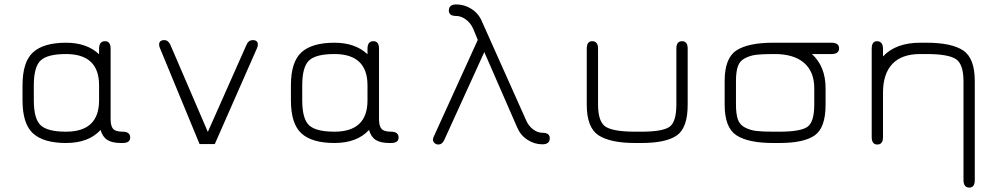

<svg xmlns="http://www.w3.org/2000/svg" viewBox="-20 -642 4479 862"><path d="M530.3 0H523.4Q483.4 0 461.9 -13.7Q440.4 -27.3 431.6 -58.6Q377.9 0 276.4 0Q175.8 0 128.4 -43Q81.1 -85.9 81.1 -191.4V-258.8Q81.1 -364.3 128.4 -407.2Q175.8 -450.2 276.4 -450.2Q370.1 -450.2 424.8 -398.4V-422.9Q424.8 -457 451.2 -457Q476.6 -457 476.6 -423.8V-107.4Q476.6 -76.2 487.8 -63.5Q499 -50.8 530.3 -50.8Q564.5 -50.8 564.5 -24.4Q564.5 0 530.3 0ZM276.4 -399.4Q193.4 -399.4 162.6 -370.6Q131.8 -341.8 131.8 -258.8V-191.4Q131.8 -108.4 162.6 -79.6Q193.4 -50.8 276.4 -50.8Q424.8 -50.8 424.8 -191.4V-258.8Q424.8 -399.4 276.4 -399.4Z M913.1 -49.8 1086.9 -441.4Q1095.7 -461.9 1114.3 -461.9Q1137.7 -461.9 1137.7 -442.4Q1137.7 -434.6 1133.8 -425.8L944.3 4.9H876L698.2 -425.8Q694.3 -434.6 694.3 -441.4Q694.3 -461.9 717.8 -461.9Q735.4 -461.9 745.1 -440.4Z M1735.4 0H1728.5Q1688.5 0 1667 -13.7Q1645.5 -27.3 1636.7 -58.6Q1583 0 1481.4 0Q1380.9 0 1333.5 -43Q1286.1 -85.9 1286.1 -191.4V-258.8Q1286.1 -364.3 1333.5 -407.2Q1380.9 -450.2 1481.4 -450.2Q1575.2 -450.2 1629.9 -398.4V-422.9Q1629.9 -457 1656.2 -457Q1681.6 -457 1681.6 -423.8V-107.4Q1681.6 -76.2 1692.9 -63.5Q1704.1 -50.8 1735.4 -50.8Q1769.5 -50.8 1769.5 -24.4Q1769.5 0 1735.4 0ZM1481.4 -399.4Q1398.4 -399.4 1367.7 -370.6Q1336.9 -341.8 1336.9 -258.8V-191.4Q1336.9 -108.4 1367.7 -79.6Q1398.4 -50.8 1481.4 -50.8Q1629.9 -50.8 1629.9 -191.4V-258.8Q1629.9 -399.4 1481.4 -399.4Z M2301.8 -70.3 2154.3 -408.2 1974.6 -13.7Q1965.8 6.8 1947.3 6.8Q1938.5 6.8 1931.2 0.5Q1923.8 -5.9 1923.8 -15.6Q1923.8 -19.5 1926.8 -27.3L2125 -462.9L2104.5 -512.7Q2092.8 -539.1 2071.3 -554.7Q2049.8 -570.3 2028.3 -570.3Q1995.1 -570.3 1995.1 -594.7Q1995.1 -622.1 2028.3 -622.1Q2065.4 -622.1 2097.2 -601.6Q2128.9 -581.1 2143.6 -545.9L2341.8 -102.5Q2352.5 -77.1 2373 -61.5Q2393.6 -45.9 2415 -45.9Q2448.2 -45.9 2448.2 -21.5Q2448.2 5.9 2415 5.9Q2378.9 5.9 2347.7 -14.6Q2316.4 -35.2 2301.8 -70.3Z M2859.4 0H2832Q2719.7 0 2667 -34.7Q2614.3 -69.3 2614.3 -171.9V-423.8Q2614.3 -457 2638.7 -457Q2665 -457 2665 -423.8V-172.9Q2665 -93.8 2700.2 -72.3Q2735.4 -50.8 2832 -50.8H2859.4Q2954.1 -50.8 2985.4 -72.3Q3016.6 -93.8 3016.6 -172.9V-423.8Q3016.6 -457 3042 -457Q3067.4 -457 3067.4 -423.8V-171.9Q3067.4 -68.4 3019 -34.2Q2970.7 0 2859.4 0Z M3712.9 -450.2Q3747.1 -450.2 3747.1 -424.8Q3747.1 -399.4 3712.9 -399.4H3625Q3686.5 -343.8 3686.5 -246.1V-171.9Q3686.5 -68.4 3637.7 -34.2Q3588.9 0 3479.5 0H3451.2Q3338.9 0 3286.1 -34.7Q3233.4 -69.3 3233.4 -171.9V-278.3Q3233.4 -380.9 3286.1 -415.5Q3338.9 -450.2 3451.2 -450.2ZM3451.2 -399.4Q3401.4 -399.4 3374.5 -396Q3347.7 -392.6 3324.2 -380.4Q3300.8 -368.2 3292.5 -343.8Q3284.2 -319.3 3284.2 -277.3V-172.9Q3284.2 -130.9 3292.5 -106.4Q3300.8 -82 3324.2 -69.8Q3347.7 -57.6 3374.5 -54.2Q3401.4 -50.8 3451.2 -50.8H3479.5Q3572.3 -50.8 3604 -71.8Q3635.7 -92.8 3635.7 -172.9V-246.1Q3635.7 -320.3 3589.8 -359.9Q3543.9 -399.4 3458 -399.4Z M4111.3 -399.4Q4028.3 -399.4 3986.3 -355Q3944.3 -310.5 3944.3 -225.6V-26.4Q3944.3 6.8 3918.9 6.8Q3893.6 6.8 3893.6 -26.4V-422.9Q3893.6 -457 3917 -457Q3944.3 -457 3944.3 -421.9V-388.7Q4002 -450.2 4111.3 -450.2H4139.6Q4252 -450.2 4304.2 -415.5Q4356.4 -380.9 4356.4 -277.3V166Q4356.4 200.2 4332 200.2Q4305.7 200.2 4305.7 166V-276.4Q4305.7 -355.5 4270.5 -377.4Q4235.4 -399.4 4139.6 -399.4Z"/></svg>

Font: Jura
Style: Book
Weight: 400
Version: Version 2.3